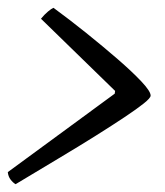

<svg xmlns="http://www.w3.org/2000/svg" viewBox="-24 -524 424 492"><path d="M16 -52Q9 -56 3 -64Q-3 -72 -4 -83L270 -284L271 -291L81 -476Q90 -487 99 -494.5Q108 -502 113 -504Q154 -474 197 -439.5Q240 -405 277.5 -372.5Q315 -340 338.5 -315Q362 -290 362 -279Q362 -273 344.5 -259Q327 -245 295.5 -224Q264 -203 221 -176Q178 -149 126 -118Q74 -87 16 -52Z"/></svg>

Font: Texturina Medium 12pt Light
Style: Italic
Weight: 300
Italic angle: -11°
Version: Version 1.002